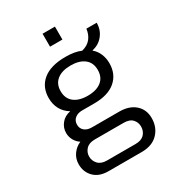

<svg xmlns="http://www.w3.org/2000/svg" viewBox="-211 -823 1021 1129"><g transform="rotate(-30 300.0 -259.0)"><path d="M189 188Q126 188 91.5 153Q57 118 57 66Q57 28 78 -1.5Q99 -31 132 -45Q110 -59 97.5 -82Q85 -105 85 -131Q85 -166 107.5 -194Q130 -222 170 -230Q135 -251 117 -284Q99 -317 99 -360Q99 -435 152 -478Q205 -521 305 -521Q369 -521 409 -503Q449 -513 470 -539.5Q491 -566 495 -603H565Q565 -554 536.5 -519Q508 -484 464 -475L463 -472Q486 -453 498.5 -423.5Q511 -394 511 -360Q511 -286 460.5 -242.5Q410 -199 315 -199H233Q203 -199 184 -183.5Q165 -168 165 -141Q165 -115 183.5 -99.5Q202 -84 233 -84H418Q486 -84 525.5 -49Q565 -14 565 44Q565 106 525.5 147Q486 188 414 188ZM212 129H407Q446 129 466 108Q486 87 486 56Q486 27 467 6.5Q448 -14 407 -14H212Q173 -14 153 7Q133 28 133 57Q133 86 153 107.5Q173 129 212 129ZM306 -257Q365 -257 398.5 -283.5Q432 -310 432 -360Q432 -409 398.5 -435.5Q365 -462 306 -462Q247 -462 213.5 -435.5Q180 -409 180 -360Q180 -310 213.5 -283.5Q247 -257 306 -257ZM257 -618V-706H341V-618Z"/></g></svg>

Font: Chivo Mono Light
Style: Regular
Weight: 300
Monospace: yes
Designer: Hector Gatti
Foundry: Omnibus-Type
Version: Version 1.008